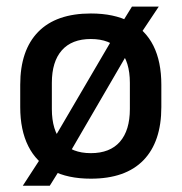

<svg xmlns="http://www.w3.org/2000/svg" viewBox="-20 -544 566 598"><path d="M263 12.5Q191 12.5 142 -13.2Q93 -39 68 -89Q43 -139 43 -210.5V-280Q43 -387.5 99 -444.8Q155 -502 263 -502Q335 -502 384 -476.5Q433 -451 457.8 -401.5Q482.5 -352 482.5 -280V-210.5Q482.5 -102.5 426.8 -45Q371 12.5 263 12.5ZM135 34.5H51L116 -65.5L137.5 -94L342.5 -444L355.5 -466L391 -523.5H474.5L413.5 -432L391.5 -402L189 -54L175 -29.5ZM263 -67Q322.5 -67 353.5 -102.5Q384.5 -138 384.5 -204.5V-286Q384.5 -352 353.5 -387.2Q322.5 -422.5 263 -422.5Q203.5 -422.5 172.5 -387.2Q141.5 -352 141.5 -286V-204.5Q141.5 -138 172.5 -102.5Q203.5 -67 263 -67Z"/></svg>

Font: Anek Kannada Medium Medium
Style: Regular
Weight: 500
Version: Version 1.003